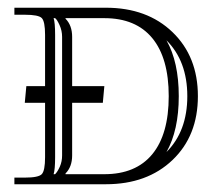

<svg xmlns="http://www.w3.org/2000/svg" viewBox="-20 -475 573 495"><path d="M409.2 -83Q462.9 -136.7 462.9 -227.1Q462.9 -317.4 409.2 -371.1Q440.9 -314.9 440.9 -227.1Q440.9 -139.2 409.2 -83ZM122.1 -428.2H118.2Q122.1 -417 122.1 -384.8V-69.8Q122.1 -38.1 118.2 -25.9H122.1Q128.4 -32.2 134.3 -45.4Q140.1 -58.6 140.1 -74.2V-379.9Q140.1 -396 133.5 -410.4Q127 -424.8 122.1 -428.2ZM43.9 -437H17.1V-455.1H252.9Q359.4 -455.1 424.8 -392.1Q490.2 -329.1 490.2 -227.1Q490.2 -125 424.8 -62.5Q359.4 0 252.9 0H17.1V-17.1H43.9Q79.1 -17.1 87.6 -25.9Q96.2 -34.7 96.2 -69.8V-210H43.9L47.9 -252.9H96.2V-384.8Q96.2 -419.9 87.6 -428.5Q79.1 -437 43.9 -437ZM148.9 -25.9H249Q330.1 -25.9 372.6 -77.4Q415 -128.9 415 -227.1Q415 -325.2 372.6 -376.7Q330.1 -428.2 249 -428.2H148.9V-426.8Q166 -409.7 166 -379.9V-252.9H249L245.1 -210H166V-74.2Q166 -44.9 148.9 -27.8Z"/></svg>

Font: FoglihtenNo01
Style: Regular
Weight: 500
Version: Version 0.61